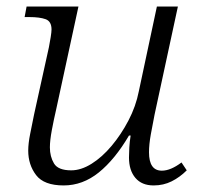

<svg xmlns="http://www.w3.org/2000/svg" viewBox="-20 -556 618 585"><path d="M174 9Q114 9 90 -22.5Q66 -54 66 -97Q66 -119 72 -148.5Q78 -178 84 -208L129 -412Q132 -427 134.5 -443Q137 -459 137 -466Q137 -491 119 -497.5Q101 -504 69 -504H55L61 -536H219L151 -222Q144 -192 138 -160Q132 -128 132 -107Q132 -79 144.5 -58Q157 -37 197 -37Q227 -37 259 -57Q291 -77 320 -111.5Q349 -146 371.5 -189Q394 -232 403 -278L458 -536H522L451 -207Q445 -177 439.5 -146.5Q434 -116 434 -92Q434 -36 473 -36Q500 -36 533 -61L549 -37Q528 -16 503 -3.5Q478 9 448 9Q412 9 392.5 -14Q373 -37 373 -76Q373 -89 374 -106.5Q375 -124 378 -143H373Q330 -70 281 -30.5Q232 9 174 9Z"/></svg>

Font: Noto Serif Light
Style: Italic
Weight: 300
Italic angle: -12°
Designer: Monotype Design Team
Foundry: Monotype Imaging Inc.
Version: Version 2.013